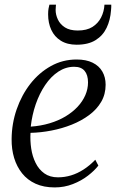

<svg xmlns="http://www.w3.org/2000/svg" viewBox="-20 -789 494 818"><path d="M399 -83.5Q383 -62.5 355 -40.8Q327 -19 290.5 -4.8Q254 9.5 213 9.5Q166.5 9.5 131.8 -6.2Q97 -22 74.2 -50.5Q51.5 -79 40.2 -116.2Q29 -153.5 29.5 -196.5Q30 -262.5 51 -323.2Q72 -384 109.2 -431.8Q146.5 -479.5 196.8 -507.5Q247 -535.5 306.5 -535.5Q347 -535.5 374.5 -522Q402 -508.5 416 -484.2Q430 -460 430 -428Q430 -387.5 411.2 -355.2Q392.5 -323 359.8 -298.8Q327 -274.5 285.8 -258Q244.5 -241.5 199.2 -232.8Q154 -224 110 -223Q108 -189.5 113 -156Q118 -122.5 131.8 -94.8Q145.5 -67 169 -50.2Q192.5 -33.5 227 -33.5Q255.5 -33.5 282.8 -41.8Q310 -50 336 -66.8Q362 -83.5 386 -108.5ZM296 -504.5Q260 -504.5 228.5 -483.8Q197 -463 172.5 -426.8Q148 -390.5 132.2 -344.8Q116.5 -299 111 -249.5Q154 -252.5 191.5 -263.8Q229 -275 259 -293Q289 -311 310.5 -334Q332 -357 343.5 -383.5Q355 -410 355 -438Q355 -469.5 340.5 -487Q326 -504.5 296 -504.5ZM306.5 -598.5Q266.5 -598.5 239.2 -615.5Q212 -632.5 198.5 -661.8Q185 -691 185 -728Q185 -743 186.8 -752.5Q188.5 -762 190.5 -769H218.5Q218.5 -766 217.8 -761Q217 -756 217 -746.5Q217 -726.5 226.5 -706Q236 -685.5 256.8 -672.2Q277.5 -659 311.5 -659Q349.5 -659 373.8 -674.2Q398 -689.5 410.8 -714.8Q423.5 -740 425 -769H454Q454 -765 454 -759.2Q454 -753.5 453 -745Q450 -703.5 434.2 -670.5Q418.5 -637.5 387.2 -618Q356 -598.5 306.5 -598.5Z"/></svg>

Font: Merriweather 96pt Light
Style: Italic
Weight: 300
Italic angle: -7.8°
Version: Version 2.101